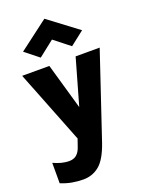

<svg xmlns="http://www.w3.org/2000/svg" viewBox="-187 -871 918 1215"><g transform="rotate(-20 272.0 -264.0)"><path d="M16 -492.5H199L300 -140H275.5L376 -492.5H538L346 79.5Q311 180.5 264.8 218.5Q218.5 256.5 157 256.5Q119.5 256.5 81.8 249.8Q44 243 6.5 227.5V90Q34.5 103 61.2 109.8Q88 116.5 113.5 116.5Q130.5 116.5 145.5 110.2Q160.5 104 173 88.5Q185.5 73 194 46L210 0ZM166 -560.5 73.5 -634 271.5 -784 471 -634 377 -560.5 243 -666H300Z"/></g></svg>

Font: Karla ExtraBold
Style: Regular
Weight: 800
Designer: Jonathan Pinhorn
Version: Version 2.001